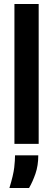

<svg xmlns="http://www.w3.org/2000/svg" viewBox="-20 -718 265 958"><path d="M52 0V-698H173V0ZM27 220Q47 154 51 118Q55 82 55 57H171Q171 108 157 148.5Q143 189 125 220Z"/></svg>

Font: Bricolage Grotesque Condensed SemiBold
Style: Regular
Weight: 600
Width: 3
Designer: Mathieu Triay
Foundry: Atelier Triay
Version: Version 1.000;gftools[0.9.30]